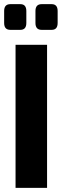

<svg xmlns="http://www.w3.org/2000/svg" viewBox="-23 -906 298 926"><path d="M27 -886H75Q104 -886 104 -853V-795Q104 -762 75 -762H27Q-3 -762 -3 -795V-853Q-3 -886 27 -886ZM178 -886H226Q255 -886 255 -853V-795Q255 -762 226 -762H178Q148 -762 148 -795V-853Q148 -886 178 -886ZM204 0H52V-690H204Z"/></svg>

Font: exo2condensed_b
Style: Bold
Weight: 700
Width: 3
Designer: Natanael Gama
Version: Version 1.001;PS 001.001;hotconv 1.0.70;makeotf.lib2.5.58329